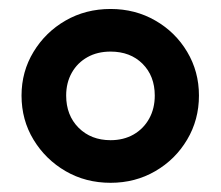

<svg xmlns="http://www.w3.org/2000/svg" viewBox="-20 -730 492 428"><path d="M226.5 -322.5Q171 -322.5 126.2 -348.5Q81.5 -374.5 54.8 -418.5Q28 -462.5 28 -517Q28 -570.5 54.8 -614.5Q81.5 -658.5 126.2 -684.2Q171 -710 226.5 -710Q281.5 -710 326.2 -684.2Q371 -658.5 397.2 -614.5Q423.5 -570.5 423.5 -517Q423.5 -463 397.2 -418.8Q371 -374.5 326.2 -348.5Q281.5 -322.5 226.5 -322.5ZM226.5 -417.5Q255.5 -417.5 277.8 -430.2Q300 -443 312.5 -465.5Q325 -488 325 -517Q325 -560.5 297.8 -587.8Q270.5 -615 226.5 -615Q197 -615 174.8 -602.5Q152.5 -590 140 -567.8Q127.5 -545.5 127.5 -517Q127.5 -473 155.2 -445.2Q183 -417.5 226.5 -417.5Z"/></svg>

Font: Geologica Cursive SemiBold
Style: Regular
Weight: 600
Designer: Sindre Bremnes, Frode Helland
Foundry: Monokrom Skriftforlag AS
Version: Version 1.010;gftools[0.9.28]